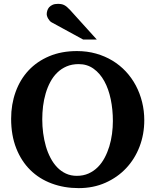

<svg xmlns="http://www.w3.org/2000/svg" viewBox="-20 -949 796 985"><path d="M559.1 -328.1Q559.1 -386.7 548.1 -439.7Q537.1 -492.7 515.1 -532.7Q493.2 -572.8 460.2 -596.4Q427.2 -620.1 383.8 -620.1Q349.1 -620.1 321.8 -608.4Q294.4 -596.7 273.7 -576.4Q252.9 -556.2 238.3 -528.8Q223.6 -501.5 214.4 -470Q205.1 -438.5 200.9 -404.5Q196.8 -370.6 196.8 -336.9Q196.8 -301.3 201.4 -266.1Q206.1 -231 215.3 -198.7Q224.6 -166.5 239.3 -138.7Q253.9 -110.8 273.4 -90.6Q293 -70.3 318.1 -58.6Q343.3 -46.9 374 -46.9Q407.2 -46.9 434.1 -58.8Q460.9 -70.8 481.4 -91.3Q502 -111.8 516.6 -139.2Q531.2 -166.5 540.8 -197.8Q550.3 -229 554.7 -262.5Q559.1 -295.9 559.1 -328.1ZM720.2 -332Q720.2 -260.3 696 -197Q671.9 -133.8 627.4 -86.4Q583 -39.1 521 -11.5Q459 16.1 383.8 16.1Q309.1 16.1 245.4 -7.6Q181.6 -31.2 135.5 -76.7Q89.4 -122.1 63.2 -188.5Q37.1 -254.9 37.1 -339.8Q37.1 -413.6 60.1 -477.3Q83 -541 126.2 -587.4Q169.4 -633.8 232.2 -660.4Q294.9 -687 375 -687Q426.8 -687 472.7 -674.1Q518.6 -661.1 556.9 -637.9Q595.2 -614.7 625.5 -582.3Q655.8 -549.8 676.8 -510.3Q697.8 -470.7 709 -425.5Q720.2 -380.4 720.2 -332ZM406.7 -746.1 244.6 -834.5Q239.3 -837.4 234.9 -842.5Q230.5 -847.7 227.1 -853.5Q223.6 -859.4 221.7 -865.5Q219.7 -871.6 219.7 -876.5Q219.7 -885.3 222.7 -894.8Q225.6 -904.3 232.2 -911.9Q238.8 -919.4 249.8 -924.3Q260.7 -929.2 276.9 -929.2Q287.1 -929.2 294.9 -927.7Q302.7 -926.3 309.8 -922.6Q316.9 -918.9 324 -912.8Q331.1 -906.7 339.8 -897.5L476.6 -746.1Z"/></svg>

Font: Charis SIL Viet
Style: Bold
Weight: 700
Foundry: SIL International
Version: Version 5.000